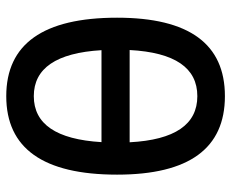

<svg xmlns="http://www.w3.org/2000/svg" viewBox="-84 -660 753 626"><g transform="rotate(-90 293.0 -346.5)"><path d="M293 9.8C462.9 9.8 548.8 -106.4 548.8 -341.8C548.8 -583 462.9 -703.1 293 -703.1C123 -703.1 37.1 -583 37.1 -341.8C37.1 -106.4 123 9.8 293 9.8ZM293 -80.1C200.7 -80.1 150.4 -153.3 142.6 -300.8H443.4C435.5 -153.3 385.3 -80.1 293 -80.1ZM143.1 -392.6C151.9 -540 202.1 -613.3 293 -613.3C383.8 -613.3 434.1 -540 442.9 -392.6Z"/></g></svg>

Font: Cascadia Mono NF
Style: Regular
Weight: 400
Monospace: yes
Designer: Aaron Bell
Foundry: Saja Typeworks
Version: Version 2404.023